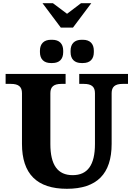

<svg xmlns="http://www.w3.org/2000/svg" viewBox="-20 -1161 833 1197"><path d="M397 16C584 16 676 -77 676 -264V-580C676 -620 697 -638 745 -638H778V-700H474V-638H503C551 -638 572 -620 572 -580V-263C572 -132 526 -69 433 -69C340 -69 294 -132 294 -263V-580C294 -620 315 -638 363 -638H389V-700H15V-638H48C96 -638 117 -620 117 -580V-264C117 -77 210 16 397 16ZM229 -836C229 -792 254 -768 297 -768H306C350 -768 374 -792 374 -836V-845C374 -888 350 -913 306 -913H297C254 -913 229 -888 229 -845ZM245 -1141 359 -989H435L549 -1141H485L398 -1075L310 -1141ZM420 -836C420 -792 445 -768 488 -768H497C541 -768 565 -792 565 -836V-845C565 -888 541 -913 497 -913H488C445 -913 420 -888 420 -845Z"/></svg>

Font: LT Superior Serif ExtraBold
Style: Regular
Weight: 800
Designer: Daniel Lyons
Foundry: LyonsType
Version: Version 2.120;FEAKit 1.0